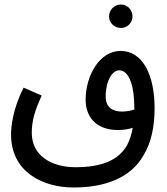

<svg xmlns="http://www.w3.org/2000/svg" viewBox="-20 -644 743 852"><path d="M517 -520C545 -520 568 -543 568 -571C568 -600 545 -624 517 -624C487 -624 464 -600 464 -571C464 -543 487 -520 517 -520ZM306 188C444 188 559 147 617 45C649 -8 666 -76 666 -164C666 -310 614 -418 515 -418C422 -418 360 -309 360 -201C360 -130 402 -67 504 -67C525 -67 549 -70 569 -77C564 -47 555 -21 544 0C505 69 428 98 315 98C210 98 121 48 121 -54C121 -109 134 -151 165 -220L85 -255C36 -159 29 -81 29 -47C29 120 171 188 306 188ZM449 -216C449 -285 478 -332 509 -332C554 -332 576 -260 576 -167C576 -164 576 -160 576 -158C559 -152 539 -149 521 -149C481 -149 449 -166 449 -216Z"/></svg>

Font: Noto Sans Arabic UI XCn Md
Style: Regular
Weight: 500
Width: 2
Designer: Monotype Design Team, Nadine Chahine and Nizar Qandah
Foundry: Monotype Imaging Inc.
Version: Version 2.010